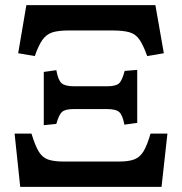

<svg xmlns="http://www.w3.org/2000/svg" viewBox="-20 -730 711 750"><path d="M116 -511 51 -522 83 -710H587L620 -522L555 -511Q540 -553 525 -575Q510 -597 485.5 -604Q461 -611 418 -611H249Q208 -611 184.5 -603.5Q161 -596 145.5 -574Q130 -552 116 -511ZM151 -241V-449L200 -456Q207 -417 220.5 -405Q234 -393 269 -393H398Q432 -393 444.5 -404Q457 -415 467 -453L516 -457V-250L466 -243Q459 -280 446 -292Q433 -304 397 -304H269Q235 -304 222.5 -293Q210 -282 200 -246ZM59 0 37 -208H103Q117 -162 131 -138.5Q145 -115 167.5 -107Q190 -99 228 -99H445Q483 -99 505 -107.5Q527 -116 541 -139.5Q555 -163 568 -208H634L611 0Z"/></svg>

Font: Literata 36pt
Style: Bold
Weight: 700
Designer: Latin by Veronika Burian and Jose Scaglione. Greek by Irene Vlachou. Cyrillic by Vera Evstafieva.
Foundry: TypeTogether
Version: Version 3.002